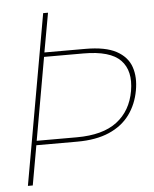

<svg xmlns="http://www.w3.org/2000/svg" viewBox="-51 -743 632 787"><g transform="rotate(-5 265.0 -350.0)"><path d="M32 0 156 -700H176L147 -539H315Q398 -539 443 -514.5Q488 -490 502.5 -447.5Q517 -405 507 -351Q497 -295 466 -252.5Q435 -210 381 -186.5Q327 -163 249 -163H81L52 0ZM84 -181H249Q356 -181 414.5 -225.5Q473 -270 487 -351Q501 -433 458.5 -477Q416 -521 306 -521H144Z"/></g></svg>

Font: DM Sans 10pt Thin
Style: Italic
Weight: 250
Italic angle: -10°
Version: Version 4.004;gftools[0.9.30]